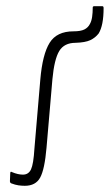

<svg xmlns="http://www.w3.org/2000/svg" viewBox="-20 -590 354 619"><path d="M60 9Q50 9 39.5 7.5Q29 6 16 1Q12 -1 12 -6L13 -31Q13 -35 14.5 -36Q16 -37 19 -35Q38 -27 54 -27Q72 -27 80 -44Q88 -61 91 -111L110 -334Q117 -415 140 -452Q163 -489 217 -489Q240 -489 252 -495Q264 -501 270 -513Q275 -522 277 -535.5Q279 -549 279 -566Q279 -570 284 -570H310Q314 -570 314 -564Q314 -536 310 -515.5Q306 -495 298 -482Q287 -468 271 -460.5Q255 -453 224 -452Q187 -452 171 -425.5Q155 -399 149 -335L130 -114Q124 -44 109.5 -17.5Q95 9 60 9Z"/></svg>

Font: Sofia Sans Condensed ExtraLight
Style: Regular
Weight: 250
Version: Version 4.100